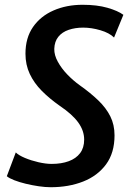

<svg xmlns="http://www.w3.org/2000/svg" viewBox="-20 -775 550 803"><path d="M192 8Q169.5 8 142 4Q114.5 0 87.8 -6.5Q61 -13 39.8 -21.2Q18.5 -29.5 8.5 -38L46 -137.5Q58 -125.5 84.2 -114.5Q110.5 -103.5 141 -96.5Q171.5 -89.5 196 -89.5Q237 -89.5 267.5 -100.8Q298 -112 315 -134.5Q332 -157 332 -191Q332 -228.5 307.2 -262.8Q282.5 -297 230.5 -332Q187 -362.5 154.8 -395Q122.5 -427.5 104.5 -465.8Q86.5 -504 86.5 -550.5Q86.5 -616.5 118 -662Q149.5 -707.5 203.8 -731.2Q258 -755 325.5 -755Q385.5 -755 429.2 -742.5Q473 -730 496 -713L457 -618Q437.5 -637.5 400 -648.5Q362.5 -659.5 328 -659.5Q294.5 -659.5 267.2 -650.2Q240 -641 224 -621.2Q208 -601.5 207 -570.5Q206.5 -544.5 221.8 -516.8Q237 -489 261.5 -463.5Q286 -438 314 -418Q358.5 -386.5 391 -355.2Q423.5 -324 441.2 -288.8Q459 -253.5 459 -209Q459 -135.5 423.5 -87.5Q388 -39.5 327.8 -15.8Q267.5 8 192 8Z"/></svg>

Font: Merriweather Sans Medium
Style: Italic
Weight: 500
Italic angle: -7.5°
Designer: Eben Sorkin
Foundry: Eben Sorkin
Version: Version 2.001